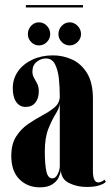

<svg xmlns="http://www.w3.org/2000/svg" viewBox="-20 -752 456 782"><path d="M142 11Q92 11 59 -22Q26 -55 26 -117Q26 -165.5 46 -196.5Q66 -227.5 95.5 -247.5Q125 -267.5 154.5 -283.2Q184 -299 203.8 -316.2Q223.5 -333.5 223.5 -360Q223.5 -396.5 219.8 -431.8Q216 -467 204 -490.5Q192 -514 167 -514Q147 -514 129.5 -500.2Q112 -486.5 112 -460Q112 -446.5 118.5 -435.2Q125 -424 131.5 -411.2Q138 -398.5 138 -380Q138 -351.5 124 -334Q110 -316.5 84.5 -316.5Q60 -316.5 46 -336.8Q32 -357 32 -392.5Q32 -431.5 53.5 -461.8Q75 -492 112.2 -509.2Q149.5 -526.5 196 -526.5Q236 -526.5 273.2 -509.8Q310.5 -493 334.5 -454.2Q358.5 -415.5 358.5 -349V-55.5Q358.5 -9 380.5 -9Q387 -9 394.5 -12.8Q402 -16.5 405.5 -20.5L411 -11.5Q406.5 -5 386.8 2.2Q367 9.5 333 9.5Q293.5 9.5 261.2 -6.5Q229 -22.5 228 -59Q226.5 -45.5 218.8 -29.2Q211 -13 192.8 -1Q174.5 11 142 11ZM193.5 -25.5Q206.5 -25.5 215 -42.8Q223.5 -60 223.5 -75V-331Q222 -312.5 206.8 -288.2Q191.5 -264 177 -227.5Q162.5 -191 162.5 -135Q162.5 -83.5 168.8 -54.5Q175 -25.5 193.5 -25.5ZM264 -567Q245 -567 231.5 -580.8Q218 -594.5 218 -613Q218 -632.5 231.5 -646.8Q245 -661 264 -661Q282 -661 296 -646.8Q310 -632.5 310 -613Q310 -594.5 296 -580.8Q282 -567 264 -567ZM138.5 -567Q120 -567 106.8 -580.8Q93.5 -594.5 93.5 -613Q93.5 -632.5 106.8 -646.8Q120 -661 138.5 -661Q157.5 -661 171 -646.8Q184.5 -632.5 184.5 -613Q184.5 -594.5 171 -580.8Q157.5 -567 138.5 -567ZM85.5 -721.5V-731.5H318V-721.5Z"/></svg>

Font: Imbue 100pt ExtraBold
Style: Regular
Weight: 800
Designer: Tyler Finck
Foundry: Etcetera Type Company
Version: Version 1.102; ttfautohint (v1.8.3)